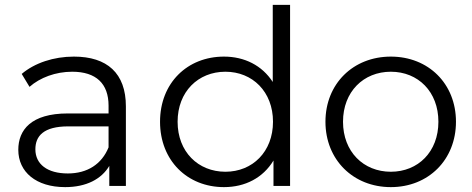

<svg xmlns="http://www.w3.org/2000/svg" viewBox="-20 -762 1935 787"><path d="M283 -530C200 -530 122 -504 69 -459L101 -406C144 -444 208 -468 276 -468C374 -468 425 -419 425 -329V-297H258C107 -297 55 -229 55 -148C55 -57 128 5 247 5C334 5 396 -28 428 -82V0H496V-326C496 -462 419 -530 283 -530ZM258 -51C174 -51 125 -89 125 -150C125 -204 158 -244 260 -244H425V-158C397 -89 338 -51 258 -51Z M1098 -742V-426C1054 -494 982 -530 898 -530C748 -530 636 -422 636 -263C636 -104 748 5 898 5C985 5 1058 -33 1101 -104V0H1169V-742ZM904 -58C792 -58 708 -140 708 -263C708 -386 792 -468 904 -468C1015 -468 1099 -386 1099 -263C1099 -140 1015 -58 904 -58Z M1582 5C1736 5 1849 -107 1849 -263C1849 -419 1736 -530 1582 -530C1428 -530 1314 -419 1314 -263C1314 -107 1428 5 1582 5ZM1582 -58C1470 -58 1386 -140 1386 -263C1386 -386 1470 -468 1582 -468C1694 -468 1777 -386 1777 -263C1777 -140 1694 -58 1582 -58Z"/></svg>

Font: Montserrat Lite
Style: Regular
Weight: 400
Designer: Julieta Ulanovsky
Foundry: Julieta Ulanovsky
Version: Version 7.200;PS 007.200;hotconv 1.0.88;makeotf.lib2.5.64775